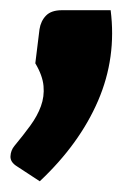

<svg xmlns="http://www.w3.org/2000/svg" viewBox="-24 -220 267 367"><path d="M187.5 -200.5Q199 -110 163.5 -27.5Q128 55 52 126.5L8.5 98Q-4.5 90 -4 78.8Q-3.5 67.5 3.5 59Q20.5 38.5 34 20Q47.5 1.5 54.2 -17Q61 -35.5 59.2 -55.5Q57.5 -75.5 43.5 -99L51.5 -164Q54 -180 64 -190.2Q74 -200.5 94.5 -200.5Z"/></svg>

Font: Lato Black
Style: Italic
Weight: 900
Italic angle: -7°
Designer: Lukasz Dziedzic
Foundry: tyPoland Lukasz Dziedzic
Version: Version 2.007; 2014-02-27